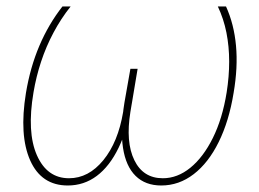

<svg xmlns="http://www.w3.org/2000/svg" viewBox="-20 -566 805 596"><path d="M173.8 -545.9H199.2Q168.9 -507.8 146 -464.6Q123 -421.4 107.7 -375Q92.3 -328.6 84 -279.3Q63 -155.8 94.5 -84.2Q126 -12.7 194.3 -12.7Q254.9 -12.7 300.8 -68.8Q346.7 -125 362.3 -218.8L384.8 -352.5H407.2L389.6 -247.1Q376 -164.6 348.1 -107.2Q320.3 -49.8 280.5 -20Q240.7 9.8 190.4 9.8Q108.4 9.8 73.7 -68.1Q39.1 -146 60.5 -277.3Q73.7 -356.9 102.3 -424.1Q130.9 -491.2 173.8 -545.9ZM656.2 -545.9H681.6Q706.5 -491.2 712.6 -424.1Q718.8 -356.9 705.1 -277.3Q690.9 -189.9 658.9 -125.2Q627 -60.5 581.3 -25.4Q535.6 9.8 480.5 9.8Q431.2 9.8 400.9 -20Q370.6 -49.8 361.8 -107.2Q353 -164.6 366.2 -247.1L384.8 -352.5H407.2L384.8 -218.8Q369.6 -125 397 -68.8Q424.3 -12.7 485.4 -12.7Q530.8 -12.7 570.8 -45.2Q610.8 -77.6 640.6 -137.5Q670.4 -197.3 683.6 -279.3Q691.4 -328.6 691.4 -375Q691.4 -421.4 682.9 -464.6Q674.3 -507.8 656.2 -545.9Z"/></svg>

Font: Inter Tight Thin
Style: Italic
Weight: 250
Italic angle: -9.39999°
Designer: Rasmus Andersson
Foundry: rsms
Version: Version 3.004